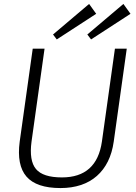

<svg xmlns="http://www.w3.org/2000/svg" viewBox="-20 -947 689 974"><path d="M287 7Q165 7 114.5 -51Q64 -109 80 -229L146 -700H206L140 -229Q127 -132 162.5 -89.5Q198 -47 294 -47Q471 -47 497 -229L563 -700H623L557 -229Q549 -172 527.5 -128.5Q506 -85 471.5 -54.5Q437 -24 390.5 -8.5Q344 7 287 7ZM468 -877 268 -747 249 -772 432 -927ZM642 -877 442 -747 423 -772 606 -927Z"/></svg>

Font: Pathway Extreme 8pt Thin
Style: Italic
Weight: 100
Italic angle: -8°
Designer: Eduardo Rodriguez Tunni
Foundry: Eduardo Rodriguez Tunni
Version: Version 1.000